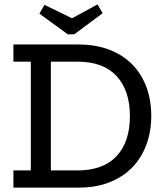

<svg xmlns="http://www.w3.org/2000/svg" viewBox="-20 -852 743 872"><path d="M317 -696H288L159 -790L182 -830L307 -769L423 -832L446 -792ZM667 -326Q667 -254 644.5 -194Q622 -134 580 -91Q538 -48 477 -24Q416 0 339 0H41V-78H120V-572H41V-650H334Q415 -650 477 -626Q539 -602 581 -559Q623 -516 645 -456.5Q667 -397 667 -326ZM570 -325Q570 -441 509.5 -506.5Q449 -572 332 -572H211V-78H332Q448 -78 509 -142.5Q570 -207 570 -325Z"/></svg>

Font: Zilla Slab Medium
Style: Regular
Weight: 500
Designer: Typotheque.com
Foundry: Typotheque type foundry
Version: Version 1.1; 2017